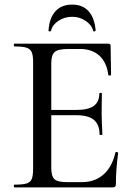

<svg xmlns="http://www.w3.org/2000/svg" viewBox="-20 -815 582 835"><path d="M43 -12Q79 -12 95.5 -17Q112 -22 118 -36.5Q124 -51 124 -81V-544Q124 -574 118 -588Q112 -602 95.5 -607.5Q79 -613 43 -613Q40 -613 40 -619Q40 -625 43 -625H451Q461 -625 461 -616L463 -490Q463 -487 457.5 -486.5Q452 -486 451 -489Q444 -544 412 -573Q380 -602 328 -602H277Q233 -602 218 -589Q203 -576 203 -540V-85Q203 -49 216.5 -36Q230 -23 271 -23H337Q393 -23 430.5 -56.5Q468 -90 482 -152Q482 -154 486 -154Q489 -154 491.5 -152.5Q494 -151 494 -150Q484 -78 484 -15Q484 -7 481 -3.5Q478 0 469 0H43Q40 0 40 -6Q40 -12 43 -12ZM311 -314H165V-337H313Q364 -337 388 -354.5Q412 -372 412 -409Q412 -411 417.5 -411Q423 -411 423 -409L422 -325L423 -280Q425 -248 425 -230Q425 -228 419 -228Q413 -228 413 -230Q413 -273 388.5 -293.5Q364 -314 311 -314ZM191 -683Q195 -738 221.5 -766.5Q248 -795 294 -795Q339 -795 365 -766.5Q391 -738 396 -683Q396 -679 390.5 -678.5Q385 -678 385 -681Q380 -705 353.5 -723.5Q327 -742 294 -742Q260 -742 233.5 -724Q207 -706 202 -681Q201 -678 195.5 -678.5Q190 -679 191 -683Z"/></svg>

Font: Cormorant SC Medium
Style: Regular
Weight: 500
Designer: Christian Thalmann (Catharsis Fonts)
Foundry: Catharsis Fonts
Version: Version 4.000